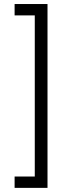

<svg xmlns="http://www.w3.org/2000/svg" viewBox="-20 -788 352 949"><path d="M52.2 140.6V84.5H151.9V-711.9H52.2V-768.1H214.8V140.6Z"/></svg>

Font: Inter 24pt Light
Style: Regular
Weight: 300
Designer: Rasmus Andersson
Foundry: rsms
Version: Version 4.001;git-66647c0bb